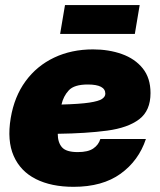

<svg xmlns="http://www.w3.org/2000/svg" viewBox="-20 -721 626 753"><path d="M268.6 11.7Q181.2 11.7 120.6 -18.8Q60.1 -49.3 33.7 -109.4Q7.3 -169.4 22 -257.8Q36.1 -342.3 80.3 -402.6Q124.5 -462.9 192.4 -495.1Q260.3 -527.3 344.7 -527.3Q406.7 -527.3 458 -509Q509.3 -490.7 539.8 -452.9Q570.3 -415 570.3 -356Q570.3 -287.1 526.1 -253.4Q481.9 -219.7 400.4 -208.7Q318.8 -197.8 206.5 -196.3Q206.5 -162.6 222.9 -143.6Q239.3 -124.5 285.2 -124.5Q325.2 -124.5 345.9 -138.7Q366.7 -152.8 373.5 -175.8H552.2Q523.9 -90.8 452.9 -39.6Q381.8 11.7 268.6 11.7ZM221.2 -311Q293.5 -313 330.3 -318.6Q367.2 -324.2 380.1 -333Q393.1 -341.8 393.1 -353.5Q393.1 -389.6 324.2 -389.6Q271 -389.6 249.8 -366.7Q228.5 -343.8 221.2 -311ZM527.8 -701.2 508.8 -587.9H215.8L234.9 -701.2Z"/></svg>

Font: Inter Display Black
Style: Italic
Weight: 900
Italic angle: -9.39999°
Designer: Rasmus Andersson
Foundry: rsms
Version: Version 4.000;git-a52131595